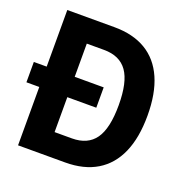

<svg xmlns="http://www.w3.org/2000/svg" viewBox="-127 -823 914 940"><g transform="rotate(20 330.0 -352.5)"><path d="M66 0V-705H311Q409 -705 476 -665Q543 -625 577.5 -546.5Q612 -468 612 -353Q612 -238 577.5 -159.5Q543 -81 476 -40.5Q409 0 311 0ZM212 -122H302Q384 -122 423 -177Q462 -232 462 -353Q462 -473 423 -528Q384 -583 302 -583H212ZM-1 -304V-410H363V-304Z"/></g></svg>

Font: Nunito Sans 10pt Condensed ExtraBold
Style: Regular
Weight: 800
Width: 3
Designer: Vernon Adams
Foundry: Vernon Adams
Version: Version 3.101;gftools[0.9.27]